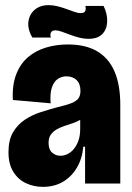

<svg xmlns="http://www.w3.org/2000/svg" viewBox="-20 -714 512 747"><path d="M147 13Q111 13 80.5 -1.5Q50 -16 31.5 -46Q13 -76 13 -122Q13 -169 30.5 -199Q48 -229 76.5 -248Q105 -267 138 -277.5Q171 -288 200 -296Q239 -305 258.5 -313Q278 -321 285.5 -332Q293 -343 293 -360Q293 -388 278 -402.5Q263 -417 238 -417Q220 -417 205 -407Q190 -397 182 -374Q174 -351 177 -312L30 -325Q27 -383 43 -424.5Q59 -466 89 -491.5Q119 -517 159 -529Q199 -541 244 -541Q313 -541 358 -514.5Q403 -488 425.5 -436Q448 -384 448 -306V-196Q448 -163 448 -130.5Q448 -98 448 -65.5Q448 -33 448 0H311Q311 -35 311 -70.5Q311 -106 311 -143H304Q300 -97 279 -61.5Q258 -26 224.5 -6.5Q191 13 147 13ZM215 -108Q229 -108 242.5 -114.5Q256 -121 267 -134Q278 -147 285 -166.5Q292 -186 292 -212V-260L316 -269Q308 -257 293.5 -248.5Q279 -240 262.5 -234.5Q246 -229 229.5 -223.5Q213 -218 199.5 -210Q186 -202 177.5 -190Q169 -178 169 -158Q169 -132 183 -120Q197 -108 215 -108ZM325 -563Q306 -563 287 -568Q268 -573 251 -579.5Q234 -586 219.5 -591Q205 -596 196 -596Q182 -596 178 -587Q174 -578 178 -568H106Q87 -600 90.5 -629Q94 -658 115 -676Q136 -694 169 -694Q187 -694 204.5 -689.5Q222 -685 238.5 -679Q255 -673 269 -668Q283 -663 294 -663Q309 -663 312 -672Q315 -681 312 -691H383Q398 -660 397 -630Q396 -600 378 -581.5Q360 -563 325 -563Z"/></svg>

Font: Bricolage Grotesque 96pt ExtraBold SemiCondensed
Style: Regular
Weight: 800
Width: 4
Version: Version 1.001;gftools[0.9.33.dev8+g029e19f]